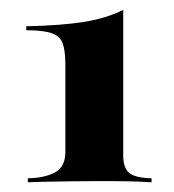

<svg xmlns="http://www.w3.org/2000/svg" viewBox="-20 -720 352 388"><path d="M36.3 -351.6V-359.7Q71 -360.5 91.5 -371.8Q112.1 -383.1 112.1 -412.9V-588.7Q112.1 -616.9 106.9 -631.9Q101.6 -646.8 84.7 -652.8Q67.7 -658.9 33.1 -658.9V-666.9Q104.8 -668.5 150 -675.8Q195.2 -683.1 229 -700V-405.6Q229 -380.6 241.1 -370.6Q253.2 -360.5 286.3 -359.7V-351.6Q261.3 -353.2 239.9 -353.6Q218.5 -354 202.4 -354Q186.3 -354 175 -354Q151.6 -354 124.6 -353.6Q97.6 -353.2 74.2 -352.8Q50.8 -352.4 36.3 -351.6Z"/></svg>

Font: Playfair 144pt SemiExpanded ExtraBold
Style: Regular
Weight: 800
Width: 6
Designer: Claus Eggers Sørensen
Foundry: Claus Eggers Sørensen
Version: Version 2.203